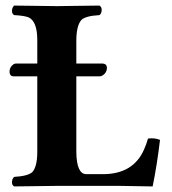

<svg xmlns="http://www.w3.org/2000/svg" viewBox="-20 -667 617 689"><path d="M349.1 -42Q458.5 -42 497.1 -130.9Q504.9 -148.4 511.2 -169.9Q535.6 -172.9 554.2 -165Q543.9 -77.1 527.8 2Q526.9 2 408.2 0H184.6L30.8 2Q19.5 -4.9 24.4 -22.5Q26.9 -29.3 30.8 -32.2Q82 -35.2 96.7 -50.3Q113.8 -70.3 113.8 -122.1V-393.1H26.9Q14.6 -394.5 14.2 -409.2Q14.2 -426.8 28.8 -436.5Q33.2 -439 37.1 -439H113.8V-522.9Q113.8 -589.8 83 -604.5Q67.9 -610.8 30.8 -612.8Q19.5 -619.6 24.4 -637.2Q26.9 -644 30.8 -647Q31.7 -647 185.1 -645Q208 -645 255.4 -646Q302.2 -647 336.9 -647Q348.1 -640.1 343.8 -622.6Q341.3 -615.7 336.9 -612.8Q285.6 -609.9 271.5 -594.7Q254.4 -574.7 253.9 -522.9V-439H349.1Q363.3 -437.5 363.8 -423.8Q363.8 -406.7 348.6 -396.5Q343.3 -393.6 338.9 -393.1H253.9V-121.1Q254.9 -43 289.1 -42Z"/></svg>

Font: Linux Libertine O
Style: Bold
Weight: 700
Designer: Philipp H. Poll
Foundry: Philipp H. Poll
Version: Version 5.0.0